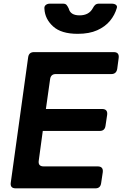

<svg xmlns="http://www.w3.org/2000/svg" viewBox="-20 -1030 669 1050"><path d="M66 0Q34 0 39 -32L134 -717Q138 -745 166 -745H602Q633 -745 629 -713L621 -653Q616 -625 589 -625H285Q258 -625 254 -597L231 -434H538Q570 -434 566 -402L557 -342Q553 -314 526 -314H214L192 -152Q187 -120 219 -120H514Q546 -120 542 -88L533 -28Q529 0 502 0ZM405 -845Q315 -845 270.5 -885.5Q226 -926 223 -981Q221 -995 230 -1002.5Q239 -1010 253 -1010H324Q338 -1010 344 -1003Q350 -996 356 -983Q365 -946 415 -946Q467 -946 488 -986Q494 -998 501.5 -1004Q509 -1010 522 -1010H590Q606 -1010 614 -1003.5Q622 -997 619 -987Q608 -948 581.5 -916Q555 -884 511.5 -864.5Q468 -845 405 -845Z"/></svg>

Font: Pitagon Sans Text Bold
Style: Italic
Weight: 700
Italic angle: -8°
Designer: Travis Tran
Foundry: Pitagon
Version: Version 1.001; ttfautohint (v1.8.4.7-5d5b);gftools[0.9.26]